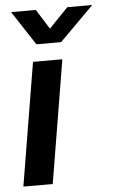

<svg xmlns="http://www.w3.org/2000/svg" viewBox="-53 -766 470 802"><g transform="rotate(-5 182.0 -365.0)"><path d="M12.2 0 97.7 -515.6H220.7L135.3 0ZM128.4 -730.5 180.2 -647.5 260.3 -730.5H364.3V-730L221.7 -587.4H118.2L24.9 -730V-730.5Z"/></g></svg>

Font: Inter Display SemiBold
Style: Italic
Weight: 600
Italic angle: -9.39999°
Designer: Rasmus Andersson
Foundry: rsms
Version: Version 4.000;git-a52131595